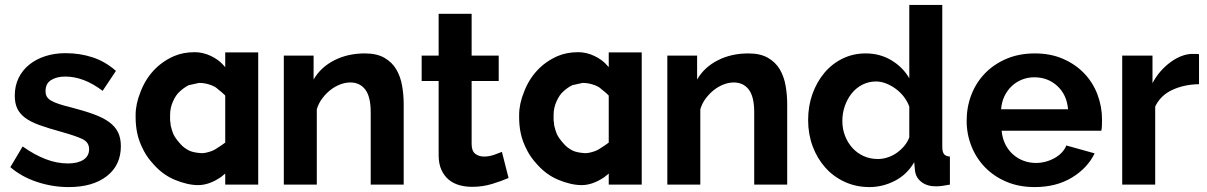

<svg xmlns="http://www.w3.org/2000/svg" viewBox="-20 -750 4905 780"><path d="M259 10Q193 10 130 -11Q67 -32 22 -71L72 -155Q120 -121 165.5 -103.5Q211 -86 256 -86Q296 -86 319 -101Q342 -116 342 -144Q342 -172 315 -185Q288 -198 227 -215Q176 -229 140 -242Q104 -255 82 -271.5Q60 -288 50 -309.5Q40 -331 40 -361Q40 -401 55.5 -433Q71 -465 99 -487.5Q127 -510 164.5 -522Q202 -534 246 -534Q305 -534 356.5 -517Q408 -500 451 -462L397 -381Q357 -411 319.5 -425Q282 -439 245 -439Q211 -439 188 -425Q165 -411 165 -380Q165 -366 170.5 -357Q176 -348 188 -341Q200 -334 219.5 -327.5Q239 -321 268 -314Q322 -300 360.5 -286Q399 -272 423.5 -254Q448 -236 459.5 -212.5Q471 -189 471 -156Q471 -79 414 -34.5Q357 10 259 10Z M785 2Q742 2 689 -20Q642 -40 606 -80Q579 -109 565 -136Q544 -175 537 -211Q531 -241 531 -273Q531 -275 531 -278Q531 -280 531 -283Q531 -328 551 -377Q570 -427 604.5 -464Q639 -501 687 -522Q724 -538 771 -538Q804 -538 836 -523Q868 -508 888 -485L895 -477V-537H1029V0H895V-45Q883 -35 878 -31Q830 2 785 2ZM673 -242Q679 -217 684 -206Q692 -188 714 -164Q728 -148 751 -137Q768 -130 796 -128Q809 -127 826 -132Q845 -137 857 -145Q881 -160 894 -170L895 -171V-361L894 -363Q882 -375 865 -388H864V-389Q854 -398 838 -404Q814 -413 792 -413Q790 -413 788 -413L747 -404Q727 -394 710 -378Q695 -365 683 -338.5Q671 -312 671 -284Q671 -279 671 -274Q670 -262 673 -247Q673 -247 673 -245Z M1620 0H1486V-294Q1486 -357 1464 -386Q1442 -415 1403 -415Q1383 -415 1362 -407Q1341 -399 1322.5 -384.5Q1304 -370 1289 -350Q1274 -330 1267 -306V0H1133V-524H1254V-427Q1283 -477 1338 -505Q1393 -533 1462 -533Q1511 -533 1542 -515Q1573 -497 1590 -468Q1607 -439 1613.5 -402Q1620 -365 1620 -327Z M2046 -27Q2019 -15 1980 -3Q1941 9 1898 9Q1870 9 1845.5 2Q1821 -5 1802.5 -20.5Q1784 -36 1773 -60.5Q1762 -85 1762 -120V-421H1693V-524H1762V-694H1896V-524H2006V-421H1896V-165Q1896 -137 1910.5 -125.5Q1925 -114 1946 -114Q1967 -114 1987 -121Q2007 -128 2019 -133Z M2343 2Q2300 2 2247 -20Q2200 -40 2164 -80Q2137 -109 2123 -136Q2102 -175 2095 -211Q2089 -241 2089 -273Q2089 -275 2089 -278Q2089 -280 2089 -283Q2089 -328 2109 -377Q2128 -427 2162.5 -464Q2197 -501 2245 -522Q2282 -538 2329 -538Q2362 -538 2394 -523Q2426 -508 2446 -485L2453 -477V-537H2587V0H2453V-45Q2441 -35 2436 -31Q2388 2 2343 2ZM2231 -242Q2237 -217 2242 -206Q2250 -188 2272 -164Q2286 -148 2309 -137Q2326 -130 2354 -128Q2367 -127 2384 -132Q2403 -137 2415 -145Q2439 -160 2452 -170L2453 -171V-361L2452 -363Q2440 -375 2423 -388H2422V-389Q2412 -398 2396 -404Q2372 -413 2350 -413Q2348 -413 2346 -413L2305 -404Q2285 -394 2268 -378Q2253 -365 2241 -338.5Q2229 -312 2229 -284Q2229 -279 2229 -274Q2228 -262 2231 -247Q2231 -247 2231 -245Z M3178 0H3044V-294Q3044 -357 3022 -386Q3000 -415 2961 -415Q2941 -415 2920 -407Q2899 -399 2880.5 -384.5Q2862 -370 2847 -350Q2832 -330 2825 -306V0H2691V-524H2812V-427Q2841 -477 2896 -505Q2951 -533 3020 -533Q3069 -533 3100 -515Q3131 -497 3148 -468Q3165 -439 3171.5 -402Q3178 -365 3178 -327Z M3512 10Q3458 10 3412 -11Q3366 -32 3333 -69Q3300 -106 3281.5 -155.5Q3263 -205 3263 -262Q3263 -319 3280.5 -368Q3298 -417 3329 -454Q3360 -491 3403 -512Q3446 -533 3497 -533Q3555 -533 3601.5 -505Q3648 -477 3674 -432V-730H3808V-154Q3808 -133 3815 -124Q3822 -115 3839 -114V0Q3804 7 3782 7Q3746 7 3723 -11Q3700 -29 3697 -58L3694 -91Q3665 -41 3615.5 -15.5Q3566 10 3512 10ZM3547 -104Q3566 -104 3586 -110.5Q3606 -117 3623 -129Q3640 -141 3653.5 -157Q3667 -173 3674 -192V-317Q3666 -339 3651.5 -357.5Q3637 -376 3618.5 -389.5Q3600 -403 3579.5 -411Q3559 -419 3539 -419Q3509 -419 3483.5 -406Q3458 -393 3440 -370.5Q3422 -348 3412 -319Q3402 -290 3402 -259Q3402 -226 3413 -198Q3424 -170 3443 -149Q3462 -128 3488.5 -116Q3515 -104 3547 -104Z M4183 10Q4120 10 4069 -11.5Q4018 -33 3982 -70Q3946 -107 3926.5 -156Q3907 -205 3907 -259Q3907 -315 3926 -364.5Q3945 -414 3981 -451.5Q4017 -489 4068.5 -511Q4120 -533 4184 -533Q4248 -533 4298.5 -511Q4349 -489 4384.5 -452Q4420 -415 4438.5 -366Q4457 -317 4457 -264Q4457 -251 4456.5 -239Q4456 -227 4454 -219H4049Q4052 -188 4064 -164Q4076 -140 4095 -123Q4114 -106 4138 -97Q4162 -88 4188 -88Q4228 -88 4263.5 -107.5Q4299 -127 4312 -159L4427 -127Q4398 -67 4334.5 -28.5Q4271 10 4183 10ZM4319 -306Q4314 -365 4275.5 -400.5Q4237 -436 4182 -436Q4155 -436 4131.5 -426.5Q4108 -417 4090 -400Q4072 -383 4060.5 -359Q4049 -335 4047 -306Z M4851 -408Q4790 -407 4742 -384.5Q4694 -362 4673 -317V0H4539V-524H4662V-412Q4676 -439 4695 -460.5Q4714 -482 4736 -498Q4758 -514 4780.5 -522.5Q4803 -531 4824 -531Q4835 -531 4840.5 -531Q4846 -531 4851 -530Z"/></svg>

Font: Oxford Sans
Style: Bold
Weight: 700
Designer: Matt McInerney, Pablo Impallari, Rodrigo Fuenzalida
Foundry: Matt McInerney, Pablo Impallari, Rodrigo Fuenzalida
Version: Version 3.000g; ttfautohint (v1.5) -l 8 -r 28 -G 28 -x 14 -D